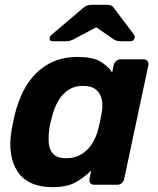

<svg xmlns="http://www.w3.org/2000/svg" viewBox="-20 -766 656 796"><path d="M197 10Q147 10 110.5 -6.5Q74 -23 53 -54.5Q32 -86 25.5 -129.5Q19 -173 28 -226Q31 -245 34.5 -260.5Q38 -276 42 -294Q55 -346 77 -389Q99 -432 131 -463.5Q163 -495 205.5 -512.5Q248 -530 301 -530Q363 -530 395 -511.5Q427 -493 445 -466L451 -495Q453 -506 461.5 -513Q470 -520 480 -520H575Q586 -520 591.5 -513Q597 -506 595 -495L495 -25Q493 -14 485 -7Q477 0 466 0H371Q360 0 354.5 -7Q349 -14 351 -25L358 -59Q328 -29 292 -9.5Q256 10 197 10ZM254 -110Q292 -110 318.5 -127Q345 -144 361.5 -170Q378 -196 386 -226Q391 -245 395 -264Q399 -283 402 -301Q407 -329 402 -353.5Q397 -378 378.5 -394Q360 -410 324 -410Q289 -410 264 -393.5Q239 -377 223 -350Q207 -323 198 -291Q194 -276 190 -260Q186 -244 184 -229Q180 -197 182.5 -170Q185 -143 202 -126.5Q219 -110 254 -110ZM198 -595Q184 -595 186 -608Q187 -616 194 -622L320 -729Q332 -740 340.5 -743Q349 -746 358 -746H424Q434 -746 441 -743Q448 -740 455 -729L535 -623Q540 -617 538 -609Q535 -595 521 -595H481Q473 -595 466.5 -596.5Q460 -598 453 -602L379 -653L283 -602Q275 -598 268 -596.5Q261 -595 253 -595Z"/></svg>

Font: Rubik Light SemiBold
Style: Italic
Weight: 600
Italic angle: -12°
Version: Version 2.104